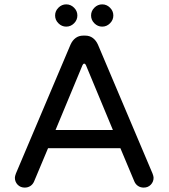

<svg xmlns="http://www.w3.org/2000/svg" viewBox="-20 -850 769 876"><path d="M231.4 -779.3Q231.4 -799.8 246.6 -814.9Q261.7 -830.1 282.2 -830.1Q302.7 -830.1 317.9 -814.9Q333 -799.8 333 -779.3Q333 -758.8 317.9 -743.7Q302.7 -728.5 282.2 -728.5Q261.7 -728.5 246.6 -743.7Q231.4 -758.8 231.4 -779.3ZM395.5 -779.3Q395.5 -799.8 410.6 -814.9Q425.8 -830.1 446.3 -830.1Q466.8 -830.1 481.9 -814.9Q497.1 -799.8 497.1 -779.3Q497.1 -758.8 481.9 -743.7Q466.8 -728.5 446.3 -728.5Q425.8 -728.5 410.6 -743.7Q395.5 -758.8 395.5 -779.3ZM47.9 -39.1Q47.9 -45.9 52.7 -58.6L301.8 -646.5Q310.5 -666 325.2 -676.8Q339.8 -687.5 359.4 -687.5H369.1Q388.7 -687.5 403.3 -676.8Q418 -666 426.8 -646.5L675.8 -58.6Q680.7 -45.9 680.7 -39.1Q680.7 -20.5 668 -7.3Q655.3 5.9 635.7 5.9Q621.1 5.9 609.9 -1.5Q598.6 -8.8 592.8 -22.5L529.3 -173.8H199.2L135.7 -22.5Q129.9 -8.8 118.7 -1.5Q107.4 5.9 92.8 5.9Q73.2 5.9 60.5 -7.3Q47.9 -20.5 47.9 -39.1ZM364.3 -559.6Q359.4 -559.6 356.4 -552.7L233.4 -256.8H495.1L372.1 -552.7Q369.1 -559.6 364.3 -559.6Z"/></svg>

Font: YuPearl-Regular
Style: Regular
Weight: 400
Designer: Max Yao
Foundry: Max-Everyday
Version: Version 1.011; ttfautohint (v1.8.3)